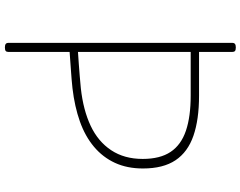

<svg xmlns="http://www.w3.org/2000/svg" viewBox="-122 -872 1007 804"><g transform="rotate(90 382.0 -469.5)"><path d="M178 14Q168 14 163.5 10.5Q159 7 159 -1V-938Q159 -946 163.5 -949.5Q168 -953 178 -953Q189 -953 193 -949.5Q197 -946 197 -938V-799H380Q480 -799 548 -775.5Q616 -752 650.5 -700.5Q685 -649 685 -564Q685 -498 661.5 -447Q638 -396 594 -359Q550 -322 488 -300Q426 -278 349 -269Q312 -265 273 -262.5Q234 -260 197 -257V-1Q197 7 193 10.5Q189 14 178 14ZM197 -292Q222 -294 247.5 -295.5Q273 -297 299 -299.5Q325 -302 349 -304Q440 -314 506 -345Q572 -376 608.5 -431Q645 -486 645 -563Q645 -636 615.5 -680Q586 -724 527 -744Q468 -764 380 -764H197Z"/></g></svg>

Font: Playwrite US Modern Thin
Style: Regular
Weight: 250
Designer: Veronika Burian, José Scaglione
Foundry: TypeTogether
Version: Version 1.003